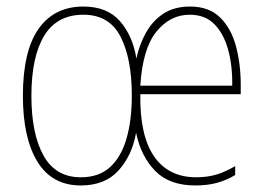

<svg xmlns="http://www.w3.org/2000/svg" viewBox="-20 -557 808 587"><path d="M561 -537Q619 -537 653 -503.5Q687 -470 701.5 -415.5Q716 -361 716 -298V-269H409Q407 -143 451 -79Q495 -15 580 -15Q612 -15 639 -22.5Q666 -30 699 -49V-22Q673 -6 643.5 2Q614 10 577 10Q498 10 454.5 -34.5Q411 -79 396 -151Q384 -82 342.5 -36Q301 10 227 10Q139 10 94.5 -62.5Q50 -135 50 -264Q50 -401 98 -469Q146 -537 235 -537Q308 -537 347 -492Q386 -447 397 -378Q406 -421 426.5 -457.5Q447 -494 480 -515.5Q513 -537 561 -537ZM235 -512Q154 -512 115 -447.5Q76 -383 76 -264Q76 -148 113 -81.5Q150 -15 227 -15Q283 -15 317 -46.5Q351 -78 367 -134Q383 -190 383 -265Q383 -378 348.5 -445Q314 -512 235 -512ZM560 -512Q500 -512 458 -460Q416 -408 409 -295H690Q691 -356 677.5 -405Q664 -454 635.5 -483Q607 -512 560 -512Z"/></svg>

Font: Noto Sans Gurmukhi UI Condensed Thin
Style: Regular
Weight: 100
Width: 3
Designer: Jelle Bosma - Monotype Design Team
Foundry: Monotype Imaging Inc.
Version: Version 2.004; ttfautohint (v1.8.4.7-5d5b)